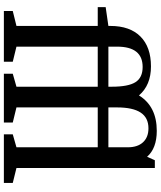

<svg xmlns="http://www.w3.org/2000/svg" viewBox="61 -891 830 992"><g transform="rotate(90 476.0 -395.0)"><path d="M656 -790Q746 -790 790 -740L808 -780H848V-65L925 -46V0H674V-46L741 -65V-485H535V-65L613 -46V0H361V-46L428 -65V-485H221V-65L299 -46V0H37V-46L114 -65V-485H17V-526L114 -540V-550Q114 -651 168.5 -705.5Q223 -760 323 -760Q420 -760 473 -698Q530 -790 656 -790ZM535 -585V-540H741V-640Q741 -691 715 -719Q689 -747 643 -747Q588 -747 561.5 -706.5Q535 -666 535 -585ZM221 -585V-540H428V-558Q428 -643 404.5 -680Q381 -717 326 -717Q221 -717 221 -585Z"/></g></svg>

Font: Domine Medium
Style: Regular
Weight: 500
Designer: Pablo Impallari, Rodrigo Fuenzalida, Brenda Gallo
Foundry: Pablo Impallari, Rodrigo Fuenzalida, Brenda Gallo
Version: Version 2.000